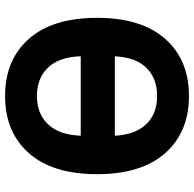

<svg xmlns="http://www.w3.org/2000/svg" viewBox="-24 -726 762 754"><g transform="rotate(90 357.0 -349.0)"><path d="M581.5 -81.5Q499 12 357 12Q215 12 132.5 -81.5Q50 -175 50 -349Q50 -523 132.5 -616.5Q215 -710 357 -710Q499 -710 581.5 -616.5Q664 -523 664 -349Q664 -175 581.5 -81.5ZM201 -419H513L512 -433Q505 -506 464.5 -545.5Q424 -585 357 -585Q290 -585 249 -545.5Q208 -506 202 -431ZM512 -270 513 -285H201L202 -268Q208 -193 249 -153Q290 -113 357 -113Q424 -113 465 -153.5Q506 -194 512 -270Z"/></g></svg>

Font: Anuphan
Style: Bold
Weight: 700
Designer: Mike Abbink, Paul van der Laan, Pieter van Rosmalen, Mint Tantisuwanna
Foundry: Bold Monday; Cadson Demak
Version: Version 3.002;hotconv 1.0.109;makeotfexe 2.5.65596